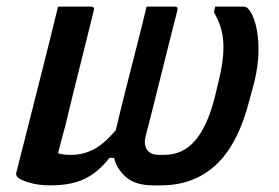

<svg xmlns="http://www.w3.org/2000/svg" viewBox="-20 -554 840 579"><path d="M155 -534H255Q266 -534 263 -523Q241 -433 219.5 -348Q198 -263 177 -175Q171 -153 165.5 -132.5Q160 -112 155 -92Q163 -89 173 -88Q183 -87 195 -87Q230 -87 261.5 -103Q293 -119 329 -161Q342 -216 359 -283.5Q376 -351 393 -417Q410 -483 422 -534H507Q518 -534 515 -523Q506 -489 493.5 -438.5Q481 -388 467 -332.5Q453 -277 440.5 -226.5Q428 -176 419 -142Q413 -118 423.5 -102.5Q434 -87 460 -87H475Q531 -87 567.5 -129Q604 -171 626 -254L639 -308Q656 -376 653.5 -425Q651 -474 625 -517L629 -534H714Q722 -534 727 -529Q742 -514 751 -480Q760 -446 759.5 -401Q759 -356 747 -307L733 -255Q699 -120 632 -57.5Q565 5 465 5H442Q389 5 360.5 -19.5Q332 -44 324 -78H310Q278 -36 237 -15.5Q196 5 132 5Q95 5 67.5 -3.5Q40 -12 32 -20Q31 -22 29.5 -25Q28 -28 29 -33Q44 -92 55.5 -137Q67 -182 77.5 -224Q88 -266 100.5 -315Q113 -364 130 -432Q135 -454 142 -481Q149 -508 155 -534Z"/></svg>

Font: Recursive Sn Lnr St Med
Style: Italic
Weight: 500
Italic angle: -15°
Version: Version 1.079;hotconv 1.0.112;makeotfexe 2.5.65598; ttfautoh